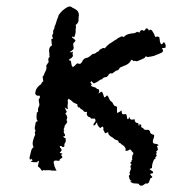

<svg xmlns="http://www.w3.org/2000/svg" viewBox="-20 -555 547 599"><path d="M490 -423Q487 -417 484 -417Q481 -417 479 -425L478 -433L477 -439Q470 -443 466 -439Q464 -440 462 -445L461 -449L459 -452L456 -457L453 -461Q450 -464 444 -460Q442 -468 435 -466Q434 -463 431 -460Q429 -458 426 -460L424 -461H422Q417 -460 415 -453L411 -455L408 -456Q405 -453 397 -451H392L387 -450Q373 -448 366 -439Q362 -444 354 -439L348 -436L343 -432L336 -428L329 -423Q321 -419 315 -413Q309 -407 307 -404Q303 -407 299 -404L295 -402L291 -400Q288 -393 282 -393Q281 -390 276 -388L272 -387L268 -386Q265 -383 261 -380Q254 -375 253 -375Q251 -375 245 -373L239 -368Q236 -361 233 -358Q230 -355 228 -356H226L224 -357Q221 -358 219 -356Q214 -350 208 -346Q204 -347 203 -354L202 -360L201 -365L199 -366H197Q195 -368 196 -370Q200 -372 203 -374L205 -377L208 -380Q205 -388 208 -394L205 -393L203 -392Q200 -391 198 -393Q211 -400 210 -407L209 -410V-413Q207 -418 211 -423L213 -424L214 -426Q216 -428 215 -430Q214 -431 204 -439L206 -441L209 -440Q212 -438 212 -440Q217 -452 216 -462Q218 -472 216 -477Q224 -483 225 -490V-498L226 -506Q227 -514 221 -522L214 -527L206 -531Q199 -538 189 -532L181 -527L174 -521Q168 -515 163 -508L161 -501L158 -494Q156 -488 153 -478L152 -476L151 -474L150 -471V-468L148 -463Q145 -460 146 -454Q146 -450 145 -449L143 -445Q142 -440 146 -436L143 -434Q142 -433 140 -433Q140 -429 142 -413Q134 -410 133 -398L134 -388V-382L135 -378Q128 -372 132 -362L128 -356L124 -350Q126 -344 124 -338L122 -333L119 -327L118 -324L117 -321Q116 -319 113 -316L114 -308L115 -301Q109 -298 109 -293Q90 -281 90 -262Q95 -254 102 -257Q108 -254 101 -245V-240L102 -234Q104 -227 101 -222L100 -220L99 -217Q98 -213 99 -207L97 -205L94 -203Q96 -201 94 -196V-189Q94 -179 99 -177Q92 -177 91 -171L90 -165L89 -160Q87 -152 91 -148Q87 -140 90 -135L86 -126L83 -116Q80 -104 85 -96Q78 -91 77 -83L75 -75L73 -67Q71 -62 74 -56L77 -60L82 -55L79 -53L76 -52Q78 -49 85 -49H96L97 -51L98 -52Q100 -54 101 -53Q102 -51 100 -45Q98 -37 98 -36L102 -33L106 -29Q110 -22 112 -22Q118 -27 120 -23L124 -24H135L142 -23Q151 -22 157 -23Q154 -25 152 -32L150 -36L149 -41Q145 -52 151 -54H157L165 -53Q166 -58 168 -59L171 -61L173 -62Q177 -63 171 -71L172 -73L173 -74Q176 -74 174 -76L166 -78Q174 -86 172 -88Q172 -90 166 -97Q168 -101 172 -99L174 -97L177 -96Q182 -98 181 -102Q180 -104 182 -108L185 -113V-123Q180 -125 178 -128Q176 -130 179 -130Q180 -130 182 -130Q184 -133 182 -136L180 -140Q177 -146 181 -149Q177 -151 179 -153L180 -155L181 -158Q181 -163 185 -167L188 -171L190 -175Q187 -180 188 -181V-183L189 -185Q192 -190 184 -201Q189 -205 188 -208L186 -210L185 -213Q183 -217 182 -220L185 -218L188 -216Q190 -214 192 -215Q190 -221 191 -228L192 -234L191 -241L192 -244L194 -247Q204 -241 207 -237Q210 -234 214 -233L218 -231L221 -230Q222 -220 225 -220H228Q232 -216 232 -215Q236 -214 239 -211L240 -210L241 -208Q243 -205 252 -206Q248 -198 255 -191Q262 -190 264 -185H276Q280 -178 276 -174Q272 -170 271 -164Q275 -163 278 -167L280 -171L283 -173Q282 -165 293 -155L295 -157L297 -159Q299 -161 301 -159Q303 -157 303 -154L302 -152V-151Q305 -144 308 -139Q309 -139 313 -141Q317 -143 318 -142Q316 -134 331 -126L334 -124L337 -121Q342 -118 343 -118Q350 -118 351 -109Q354 -110 356 -108L358 -105L361 -104L363 -102Q365 -101 366 -100L368 -98L370 -95Q372 -93 372 -90L371 -85Q375 -84 379 -85L382 -87L385 -89Q389 -87 390 -85L392 -82L394 -80L396 -78V-75L394 -72Q394 -70 392 -68L393 -65L392 -63Q392 -58 393 -57Q390 -56 390 -50Q385 -48 387 -46Q387 -44 391 -43Q386 -38 387 -33Q390 -32 387 -24L385 -19Q384 -18 384 -15Q387 -12 385 -10L383 -8Q382 -7 382 -5Q383 1 386 7Q389 8 391 10H386Q390 16 397 17L412 18Q416 26 424 24Q425 23 429 21L435 17Q441 20 445 13L447 7Q448 2 450 1Q453 0 455 -2Q455 -6 451 -7Q451 -11 447 -12Q448 -13 451 -13L453 -14H456Q460 -19 455 -21L451 -24L447 -26Q447 -29 450 -29L452 -30L454 -31Q454 -45 461 -58Q467 -60 464 -63L469 -69L467 -74V-75L469 -78Q469 -80 467 -82L472 -87Q474 -89 472 -91Q470 -94 472 -96L469 -97Q471 -101 475 -102Q470 -106 468 -106Q461 -106 458.5 -108.5Q456 -111 457 -116L458 -120L460 -125Q461 -129 461 -134Q450 -137 449 -141L448 -143V-145Q446 -149 443 -150Q431 -149 429 -152L428 -153L427 -155Q426 -156 421 -158L420 -162L421 -164Q421 -166 415 -168V-165Q415 -163 413 -163L412 -167L411 -171Q400 -171 400 -183Q391 -181 389 -182Q384 -184 384 -190L382 -188V-186Q380 -183 379 -183Q376 -184 376 -191L375 -195Q375 -197 373 -199Q363 -198 362 -199Q360 -200 359 -211Q352 -204 345 -203V-222Q339 -224 337 -225Q334 -228 333 -231Q330 -238 327 -238Q323 -241 320 -248L318 -253L314 -258Q311 -253 305 -251Q300 -269 297 -269L293 -267L290 -265L286 -263Q291 -268 289 -273Q289 -278 283 -277Q280 -282 274 -283L268 -285Q264 -287 263 -288Q268 -291 265 -294L262 -297Q262 -299 266 -302Q270 -295 274 -295L278 -297L280 -298L284 -300L287 -302L291 -305Q296 -308 299 -308Q300 -312 307 -314L313 -315L317 -319Q322 -328 327 -326H331L333 -328Q335 -329 336 -330Q337 -331 339 -332L341 -334L345 -335Q350 -336 354 -344L363 -348L373 -352Q385 -358 388 -366Q390 -369 392 -368Q395 -367 396 -364Q398 -366 402 -365L405 -364H408Q416 -367 420 -369L431 -374Q434 -382 440 -377L447 -378L453 -379Q463 -381 466 -383Q467 -384 474 -386L478 -388L483 -390Q493 -395 485 -404Q486 -405 490 -405L496 -406Q499 -415 493 -422Q493 -423 490 -423Z"/></svg>

Font: Kom-post
Style: Regular
Weight: 400
Designer: @guaschetti
Foundry: guaschetti
Version: Version 1.00 December 6, 2021, initial release